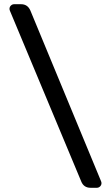

<svg xmlns="http://www.w3.org/2000/svg" viewBox="-20 -806 526 910"><path d="M461 62Q461 71 454.5 77.5Q448 84 439 84H409Q377 84 365 54L27 -755Q25 -760 25 -764Q25 -773 31.5 -779.5Q38 -786 47 -786H80Q111 -786 124 -756L459 53Q461 58 461 62Z"/></svg>

Font: Rubik
Style: Regular
Weight: 400
Designer: Hubert & Fischer
Foundry: Hubert & Fischer
Version: Version 1.100